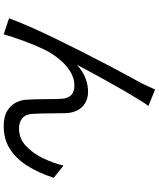

<svg xmlns="http://www.w3.org/2000/svg" viewBox="70 -898 860 1040"><g transform="rotate(90 500.0 -378.0)"><path d="M554 -752Q540 -734 522 -704Q486 -647 429 -545Q372 -443 331 -365Q367 -397 404 -411Q441 -425 476 -425Q526 -425 558 -394Q590 -363 593 -304Q594 -268 594 -228Q594 -167 597 -121Q600 -84 622 -67.5Q644 -51 676 -51Q731 -51 771.5 -89.5Q812 -128 838 -183Q864 -238 877 -292L943 -239Q917 -158 879 -97.5Q841 -37 788 -2.5Q735 32 663 32Q611 32 580 12.5Q549 -7 535 -35.5Q521 -64 520 -94Q517 -143 517 -198Q517 -244 515 -282Q511 -351 443 -351Q403 -351 366.5 -328Q330 -305 300.5 -269Q271 -233 251 -193Q227 -145 202 -77Q177 -9 166 32L79 3Q118 -102 190 -250Q262 -398 330.5 -528Q399 -658 429 -711Q435 -724 442 -738Q453 -761 465 -788Z"/></g></svg>

Font: Noto Sans CJK KR Regular (TTF)
Style: Regular
Weight: 400
Designer: Ryoko NISHIZUKA 西塚涼子 (kana & ideographs); Paul D. Hunt (Latin, Greek & Cyrillic); Wenlong ZHANG 张文龙 (bopomofo); Sandoll 
Foundry: Adobe Systems Incorporated
Version: Version 1.004;PS 1.004;hotconv 1.0.82;makeotf.lib2.5.63406